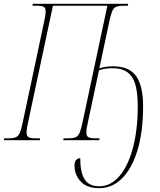

<svg xmlns="http://www.w3.org/2000/svg" viewBox="-40 -734 835 1005"><path d="M479 251Q415 251 382.5 216Q350 181 350 133Q350 113 358.5 103.5Q367 94 380 94Q380 169 403 205Q426 241 480 241Q539 241 584.5 188.5Q630 136 655.5 41Q681 -54 681 -179Q681 -242 670 -286Q659 -330 630 -353.5Q601 -377 547 -377Q511 -377 478 -366L421 -98Q412 -59 412 -41Q412 -22 422.5 -16Q433 -10 458 -10H481L479 0H291L293 -10H318Q343 -10 356.5 -16Q370 -22 377.5 -40.5Q385 -59 393 -98L522 -704H237L108 -98Q99 -59 99 -41Q99 -22 109.5 -16Q120 -10 145 -10H170L168 0H-20L-18 -10H5Q30 -10 43.5 -16Q57 -22 64.5 -40.5Q72 -59 80 -98L190 -616Q199 -655 199 -673Q199 -693 188.5 -698.5Q178 -704 153 -704H130L132 -714H631L629 -704H606Q581 -704 567.5 -698Q554 -692 546.5 -673.5Q539 -655 531 -616L480 -376Q513 -387 551 -387Q637 -387 673 -335Q709 -283 709 -179Q709 -43 679.5 53Q650 149 598.5 200Q547 251 479 251Z"/></svg>

Font: Noto Serif Display ExtraCondensed Thin
Style: Italic
Weight: 100
Width: 2
Italic angle: -12°
Designer: Monotype Design Team
Foundry: Monotype Imaging Inc.
Version: Version 2.009